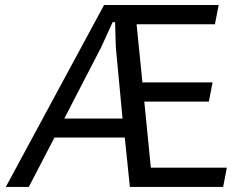

<svg xmlns="http://www.w3.org/2000/svg" viewBox="-20 -735 976 755"><path d="M470.7 -194.3H194.3L93.3 0H2.9L389.2 -715.3H839.8L825.2 -639.6H517.1L540 -411.1H815.9L801.3 -335.4H547.4L573.2 -75.7H872.1L857.4 0H490.7ZM461.9 -269 435.5 -548.3 432.6 -647.9H422.9L377.4 -548.3L232.9 -269Z"/></svg>

Font: Proza Libre
Style: Regular
Weight: 400
Designer: Jasper de Waard
Foundry: Jasper de Waard
Version: Version 1.000; ttfautohint (v1.4.1.8-43bc)